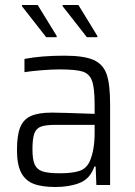

<svg xmlns="http://www.w3.org/2000/svg" viewBox="-20 -741 539 769"><path d="M48 -140Q48 -198 60.5 -230Q73 -262 103 -276Q133 -290 188 -290Q217 -290 359 -285V-322Q359 -389 348.5 -417.5Q338 -446 310.5 -454.5Q283 -463 218 -463Q187 -463 144.5 -459.5Q102 -456 78 -452V-505Q145 -518 238 -518Q316 -518 354.5 -501Q393 -484 407 -444Q421 -404 421 -324V0H366L363 -74H358Q341 -25 299.5 -8.5Q258 8 202 8Q147 8 114 -5Q81 -18 64.5 -50Q48 -82 48 -140ZM340 -96Q359 -141 359 -208V-241H204Q164 -241 144.5 -234Q125 -227 117.5 -206.5Q110 -186 110 -143Q110 -102 119 -82Q128 -62 150.5 -54.5Q173 -47 220 -47Q268 -47 297 -56Q326 -65 340 -96ZM165 -592 68 -716V-721H131L207 -597V-592ZM328 -592 231 -716V-721H294L370 -597V-592Z"/></svg>

Font: Saira Semi Condensed Light
Style: Regular
Weight: 300
Width: 4
Designer: Hector Gatti with collaboration of the Omnibus-Type team
Foundry: Omnibus-Type
Version: Version 1.001; ttfautohint (v1.8)